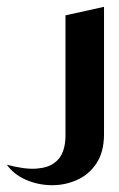

<svg xmlns="http://www.w3.org/2000/svg" viewBox="-105 -333 350 563"><path d="M-85 150Q-32 164 1.5 161.5Q35 159 54 145Q73 131 80 110Q87 89 87 67V-288L200 -313V60Q200 113 177.5 146.5Q155 180 119 195.5Q83 211 43.5 210Q4 209 -30.5 193.5Q-65 178 -85 150Z"/></svg>

Font: Reem Kufi Fun Medium
Style: Regular
Weight: 500
Designer: Khaled Hosny
Version: Version 1.005